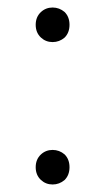

<svg xmlns="http://www.w3.org/2000/svg" viewBox="-20 -482 285 511"><path d="M89 -71Q102 -83 120 -83Q138 -83 152 -71Q165 -58 165 -37Q165 -16 152 -3Q138 9 120 9Q102 9 89 -3Q75 -16 75 -37Q75 -58 89 -71ZM89 -450Q102 -462 120 -462Q138 -462 152 -450Q165 -437 165 -416Q165 -395 152 -382Q138 -370 120 -370Q102 -370 89 -382Q75 -395 75 -416Q75 -437 89 -450Z"/></svg>

Font: Arsenal
Style: Regular
Weight: 400
Designer: Andrij Shevchenko
Foundry: Stairsfor.com
Version: Version 1.000